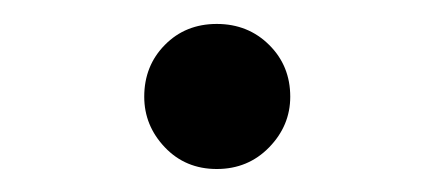

<svg xmlns="http://www.w3.org/2000/svg" viewBox="-20 -128 367 162"><path d="M162.9 14.6Q136.5 14.6 119.1 -3.7Q101.7 -22 101.7 -46.4Q101.7 -72.5 119.1 -90.1Q136.5 -107.8 162.9 -107.8Q189.3 -107.8 207.1 -90.1Q224.9 -72.5 224.9 -46.4Q224.9 -22 207.1 -3.7Q189.3 14.6 162.9 14.6Z"/></svg>

Font: Noto Serif TC
Style: Regular
Weight: 200
Designer: Ryoko NISHIZUKA 西塚涼子 (kana & ideographs); Frank Grießhammer (Latin, Greek & Cyrillic); Wenlong ZHANG 张文龙 (bopomofo); San
Foundry: Adobe
Version: Version 2.001;hotconv 1.1.0;makeotfexe 2.6.0